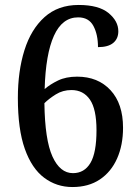

<svg xmlns="http://www.w3.org/2000/svg" viewBox="-20 -744 559 774"><path d="M272 10Q208 10 158 -27.5Q108 -65 80 -144Q52 -223 52 -349Q52 -457 78.5 -541.5Q105 -626 159.5 -675Q214 -724 297 -724Q378 -724 417.5 -691.5Q457 -659 457 -618Q457 -588 436.5 -571Q416 -554 375 -554Q375 -605 356.5 -639.5Q338 -674 295 -674Q231 -674 197.5 -600Q164 -526 160 -385Q182 -404 214 -419.5Q246 -435 291 -435Q375 -435 425.5 -380.5Q476 -326 476 -229Q476 -159 452 -105Q428 -51 382.5 -20.5Q337 10 272 10ZM274 -46Q320 -46 344.5 -87Q369 -128 369 -219Q369 -304 342.5 -342.5Q316 -381 268 -381Q233 -381 205 -363.5Q177 -346 159 -328Q161 -180 191.5 -113Q222 -46 274 -46Z"/></svg>

Font: Noto Serif Georgian SemiCondensed Medium
Style: Regular
Weight: 500
Width: 4
Designer: Monotype Design Team, Akaki Razmadze
Foundry: Google LLC
Version: Version 2.003; ttfautohint (v1.8.4.7-5d5b)